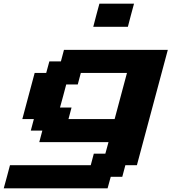

<svg xmlns="http://www.w3.org/2000/svg" viewBox="-54 -895 929 1040"><path d="M-33.7 125H528.8L545.9 62.5H608.4L625 0H687.5Q715.3 -104 771.2 -312.3Q827.1 -520.5 855 -625H292.5L275.9 -562.5H213.4L196.3 -500H133.8Q122.6 -458 100.3 -375Q78.1 -292 66.9 -250H129.4L112.8 -187.5H175.3L158.7 -125H533.7L516.6 -62.5H454.1L437.5 0H0Q-5.4 21 -16.6 62.5Q-27.8 104 -33.7 125ZM566.9 -250H316.9L333.5 -312.5H271Q276.9 -333 288.1 -375Q299.3 -417 304.7 -437.5H367.2L383.8 -500H633.8Q622.6 -458 600.3 -375Q578.1 -292 566.9 -250ZM451.2 -750H638.7Q644 -771 655 -812.5Q666 -854 671.9 -875H484.4Q478.5 -854 467.5 -812.5Q456.5 -771 451.2 -750Z"/></svg>

Font: Faithful 32x
Style: SemiboldOblique
Weight: 400
Foundry: Faithful Resource Pack
Version: Version 1.0; January 27, 2023